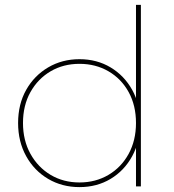

<svg xmlns="http://www.w3.org/2000/svg" viewBox="-20 -762 711 785"><path d="M305 3Q234 3 177 -30.5Q120 -64 87 -123.5Q54 -183 54 -259Q54 -336 87 -394.5Q120 -453 177 -486.5Q234 -520 305 -520Q376 -520 432 -486.5Q488 -453 520.5 -394.5Q553 -336 553 -259Q553 -183 520.5 -123.5Q488 -64 432 -30.5Q376 3 305 3ZM305 -16Q371 -16 423.5 -47Q476 -78 506 -133Q536 -188 536 -259Q536 -331 506 -385.5Q476 -440 423.5 -470.5Q371 -501 305 -501Q239 -501 187 -470.5Q135 -440 104.5 -385.5Q74 -331 74 -259Q74 -188 104.5 -133Q135 -78 187 -47Q239 -16 305 -16ZM536 0V-190L546 -260L536 -330V-742H556V0Z"/></svg>

Font: Montserrat Thin
Style: Regular
Weight: 100
Designer: Julieta Ulanovsky
Foundry: Julieta Ulanovsky
Version: Version 9.000